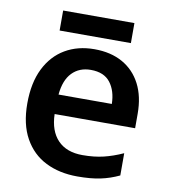

<svg xmlns="http://www.w3.org/2000/svg" viewBox="-80 -763 740 841"><g transform="rotate(10 290.0 -342.5)"><path d="M298 -552Q371 -552 423.5 -522.5Q476 -493 504.5 -438Q533 -383 533 -306V-242H175Q177 -167 216 -126.5Q255 -86 326 -86Q378 -86 419.5 -96Q461 -106 505 -126V-27Q465 -8 422.5 1Q380 10 320 10Q240 10 179 -20.5Q118 -51 83.5 -113Q49 -175 49 -267Q49 -359 80.5 -422.5Q112 -486 168 -519Q224 -552 298 -552ZM298 -460Q247 -460 215 -427Q183 -394 177 -329H414Q413 -387 385 -423.5Q357 -460 298 -460ZM450 -695V-606H133V-695Z"/></g></svg>

Font: Noto Sans New Tai Lue SemiBold
Style: Regular
Weight: 600
Version: Version 2.003